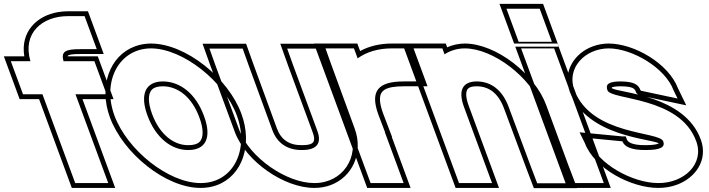

<svg xmlns="http://www.w3.org/2000/svg" viewBox="-343 -877 3648 988"><path d="M-16.2 -562H57.7H142.7L205.4 -392H120.4H45.4L182.6 -20L214 65H44L12.6 -20L-124.6 -392H-139.6H-224.6L-287.3 -562H-202.3H-186.5C-229.1 -708.1 -124.5 -794 7.2 -794H92.2L154.9 -624H69.9C-8.1 -624 -29.4 -612 -16.2 -562ZM5.2 -587C5.4 -589.6 3.4 -599 69.9 -599H190.7L109.6 -819H7.2C-10 -819 -26.9 -817.6 -43.2 -814.9C-153.4 -796.7 -238.8 -713.7 -217.9 -587H-323.1L-242 -367H-142L26.5 90H249.8L81.3 -367H241.3L160.2 -587Z M246 -282C180.7 -459 269.8 -627 433.4 -628C598.4 -628 812.5 -457 876 -282C941.3 -105 856.3 66 689 65C524 65 311.3 -105 246 -282ZM416 -282C457.7 -169 538.6 -104 626.3 -105C715.3 -105 749 -168 706 -282C664.7 -394 585.5 -457 496.1 -458C407.1 -458 374.7 -394 416 -282ZM222.5 -273.3C291.1 -87.4 509.7 90 688.9 90C718.9 90.2 747.3 85.2 772.9 75.8C905.7 27.1 957.2 -134.2 899.5 -290.6C832.7 -474.7 612.8 -653 433.3 -653C404.2 -652.8 377.2 -647.9 352.3 -638.8C220.2 -590.5 164.4 -431.1 222.5 -273.3ZM439.5 -290.7C428.3 -321 423.3 -346.6 423.2 -366.5C423.1 -412.1 443.6 -433 496 -433C572.2 -432.1 643.7 -378.8 682.6 -273.3C694.5 -241.8 699.6 -215.8 699.6 -195.5C699.6 -150.5 679.1 -130 626.1 -130C552 -129.2 478.8 -184 439.5 -290.7Z M764.8 -543 734.8 -627H905.8L936.1 -542L1058.7 -207C1083 -141 1135.6 -104 1211.3 -105C1288.3 -105 1314.4 -140 1289 -206L1288.7 -207L1164.8 -543L1134.8 -627H1305.8L1336.1 -542L1458.7 -207C1509.9 -68 1419.3 66 1274 65C1131 65 941.7 -66 889 -206L888.7 -207ZM741.3 -534.5 865.6 -197.3C922.4 -46.1 1118.8 90 1273.9 90C1303.7 90.2 1332 85.2 1357.6 75.8C1470.3 34.4 1528.2 -90.7 1482.1 -215.6L1359.6 -550.5L1323.4 -652H1099.3L1141.3 -534.5L1265.6 -197.2C1271.3 -182.5 1273.4 -171.3 1273.4 -162.9C1273.4 -144.4 1265.3 -130 1211.1 -130C1144.6 -129.1 1103 -159.1 1082.1 -215.6L959.6 -550.5L923.4 -652H699.3Z M1497.4 -576.6C1542.7 -609.8 1603.5 -628 1673.4 -628H1758.4L1821.1 -458H1736.1C1604.2 -458 1559.6 -410.5 1603.4 -288.9L1605.6 -283L1638.3 -197H1637.3L1702.6 -20L1734 65H1564L1532.6 -20L1436.4 -281C1435.9 -282.2 1435.5 -283.4 1435 -284.6L1339.8 -543L1308.4 -628H1478.4ZM1510.1 -614.3 1495.8 -653H1272.5L1411.6 -276C1412 -274.8 1412.5 -273.5 1412.9 -272.4L1546.5 90H1769.8L1673.2 -172H1674.6L1629 -291.8L1626.9 -297.5C1616.8 -325.7 1612.2 -348.8 1612.1 -366C1612 -410.1 1638.6 -433 1736.1 -433H1857L1775.8 -653H1673.4C1611.8 -653 1554.9 -639.1 1510.1 -614.3Z M1944.6 -597.5C1973.6 -616.6 2008.8 -627.7 2048.4 -628C2195.4 -628 2389.7 -478 2444.8 -326L2557.6 -20L2590.3 66H2421.3L2389 -19L2274.8 -326C2242.7 -413 2185.5 -457 2111.1 -458C2038.1 -458 2012.7 -413 2044.8 -326L2076.1 -241L2157.6 -20L2189 65H2019L1987.6 -20L1906.1 -241L1874.8 -326L1794.8 -543L1763.4 -628H1933.4ZM1958 -633.5 1950.8 -653H1727.5L2001.5 90H2224.8L2068.2 -334.7C2059.8 -357.6 2056.1 -376.3 2056.1 -390.1C2056.1 -419.7 2067.6 -433 2110.9 -433C2173.4 -432.2 2221.8 -397.5 2251.3 -317.3L2365.6 -10.2L2404.1 91H2626.6L2581 -28.8L2468.3 -334.6C2409.7 -496.3 2209.3 -653 2048.3 -653C2015.5 -652.8 1983.6 -645.2 1958 -633.5Z M2410.9 -662H2411.9H2496.9L2434.2 -832H2349.2H2348.2H2263.2L2325.9 -662ZM2369.8 -543 2338.4 -628H2508.4L2539.8 -543L2732.6 -20L2764 65H2594L2562.6 -20ZM2308.4 -637 2227.3 -857H2451.6L2532.7 -637ZM2302.5 -653 2576.5 90H2799.8L2525.8 -653Z M3122.7 -413 3143.6 -370 2955.8 -410 2952.7 -413C2941.6 -443 2917.5 -457 2851.1 -458C2786.1 -458 2772 -442 2783.1 -412C2801.9 -361 3156.1 -382 3239.7 -150C3282.5 -34 3177.3 66 3044 65C2913 65 2732.8 -33 2689.7 -150L2681.4 -167L2857.7 -150H2859.7C2869.6 -123 2903.6 -104 2981.3 -105C3060.3 -105 3080 -122 3070.1 -149L3069.7 -150C3050.5 -202 2701 -179 2612.7 -413C2570.3 -528 2667.8 -627 2788.4 -628C2911.4 -628 3080.7 -527 3122.7 -413ZM3145.7 -422.8C3097.4 -550.2 2921.2 -653 2788.3 -653C2759.8 -652.8 2732.7 -647.7 2707.7 -638.5C2614.6 -604.5 2550.1 -510.5 2589.3 -404.3C2677 -171.6 3011.6 -164.1 3047.3 -139C3040.6 -135.1 3020.3 -130 2981.1 -130C2904.8 -129 2887 -148.2 2883.1 -158.7L2877.1 -175H2859.7C2799.9 -180.8 2742.6 -186.2 2683.8 -191.9L2639.4 -196.2L2666.7 -140.2C2716.5 -8.8 2904.7 90 3043.9 90C3077.7 90.3 3110.5 84.5 3139.8 73.7C3235.8 38.7 3301.8 -53.9 3263.2 -158.6C3180.1 -389.2 2842 -398.4 2805.7 -423C2805 -425.3 2804.9 -426 2804.8 -427C2809.4 -429.4 2824.7 -433 2850.9 -433C2914.9 -432 2923.2 -420.8 2929.2 -404.3L2931.2 -399L2943.6 -387L3188.4 -334.9Z"/></svg>

Font: Nordica Plus
Style: NordicaClassicBkOpOblOl
Weight: 900
Version: Version 1.01